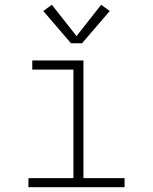

<svg xmlns="http://www.w3.org/2000/svg" viewBox="-20 -783 640 803"><path d="M99 0V-38H287V-492H115V-530H329V-38H501V0ZM277 -602 161 -737 197 -763 300 -632 403 -763 439 -737 323 -602Z"/></svg>

Font: Iosevka Curly XLtEx
Style: Regular
Weight: 200
Width: 7
Monospace: yes
Designer: Belleve Invis
Foundry: Belleve Invis
Version: Version 11.1.0; ttfautohint (v1.8.3)